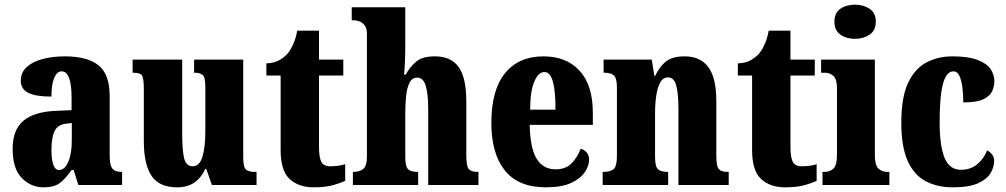

<svg xmlns="http://www.w3.org/2000/svg" viewBox="-20 -791 4301 821"><path d="M166 10Q112 10 73 -30Q34 -70 34 -154Q34 -236 80 -274.5Q126 -313 218 -317L286 -320V-374Q286 -486 243 -486Q224 -486 212 -458.5Q200 -431 200 -378Q133 -378 101 -394Q69 -410 69 -446Q69 -482 95 -505Q121 -528 163.5 -539Q206 -550 257 -550Q353 -550 401 -512Q449 -474 449 -380V-126Q449 -86 460 -71Q471 -56 499 -56H502V0H315L295 -64H286Q258 -24 234 -7Q210 10 166 10ZM232 -64Q257 -64 272 -99Q287 -134 287 -191V-265L262 -262Q227 -258 213.5 -230.5Q200 -203 200 -150Q200 -109 208 -86.5Q216 -64 232 -64Z M737 10Q661 10 628 -39Q595 -88 595 -188V-409Q595 -452 588.5 -466Q582 -480 550 -480H547V-536H759V-222Q759 -148 767.5 -114Q776 -80 804 -80Q833 -80 845.5 -120.5Q858 -161 858 -230V-418Q858 -461 846.5 -470.5Q835 -480 813 -480H810V-536H1020V-118Q1020 -75 1032.5 -65.5Q1045 -56 1067 -56H1077V0H886L862 -69H858Q840 -30 810.5 -10Q781 10 737 10Z M1321 10Q1257 10 1218.5 -25.5Q1180 -61 1180 -149V-468H1119V-520Q1154 -521 1177.5 -535.5Q1201 -550 1213 -566Q1224 -580 1234.5 -603.5Q1245 -627 1251 -660H1344V-536H1448V-468H1344V-163Q1344 -120 1353.5 -100Q1363 -80 1392 -80Q1429 -80 1456 -89V-18Q1441 -10 1407 0Q1373 10 1321 10Z M1489 0V-56H1492Q1516 -56 1532.5 -68Q1549 -80 1549 -124V-645Q1549 -671 1538.5 -683.5Q1528 -696 1516 -700Q1504 -704 1497 -704H1484V-760H1713V-599Q1713 -562 1711.5 -527.5Q1710 -493 1708 -472H1715Q1730 -501 1757 -525.5Q1784 -550 1839 -550Q1909 -550 1941.5 -504Q1974 -458 1974 -357V-126Q1974 -80 1984.5 -68Q1995 -56 2023 -56H2026V0H1811V-325Q1811 -389 1800.5 -424Q1790 -459 1764 -459Q1742 -459 1731 -437Q1720 -415 1716.5 -380Q1713 -345 1713 -306V-121Q1713 -79 1725 -67.5Q1737 -56 1765 -56H1768V0Z M2314 10Q2196 10 2138.5 -62.5Q2081 -135 2081 -265Q2081 -406 2139.5 -478Q2198 -550 2304 -550Q2402 -550 2458.5 -488.5Q2515 -427 2515 -308V-257H2245Q2247 -158 2274.5 -112.5Q2302 -67 2356 -67Q2399 -67 2424 -92.5Q2449 -118 2463 -155Q2478 -151 2488.5 -139Q2499 -127 2499 -109Q2499 -82 2480.5 -54.5Q2462 -27 2421.5 -8.5Q2381 10 2314 10ZM2355 -322Q2356 -398 2344.5 -440.5Q2333 -483 2308 -483Q2282 -483 2264.5 -441.5Q2247 -400 2247 -322Z M2557 0V-56H2561Q2590 -56 2604 -68Q2618 -80 2618 -124V-416Q2618 -457 2605 -468.5Q2592 -480 2565 -480H2561V-536H2767L2778 -467H2782Q2798 -503 2825.5 -526.5Q2853 -550 2908 -550Q2975 -550 3009 -504Q3043 -458 3043 -357V-126Q3043 -80 3053.5 -68Q3064 -56 3092 -56H3096V0H2881V-325Q2881 -389 2872 -424.5Q2863 -460 2836 -460Q2815 -460 2803 -438Q2791 -416 2786 -381Q2781 -346 2781 -306V-121Q2781 -79 2793.5 -67.5Q2806 -56 2834 -56H2837V0Z M3337 10Q3273 10 3234.5 -25.5Q3196 -61 3196 -149V-468H3135V-520Q3170 -521 3193.5 -535.5Q3217 -550 3229 -566Q3240 -580 3250.5 -603.5Q3261 -627 3267 -660H3360V-536H3464V-468H3360V-163Q3360 -120 3369.5 -100Q3379 -80 3408 -80Q3445 -80 3472 -89V-18Q3457 -10 3423 0Q3389 10 3337 10Z M3636 -625Q3599 -625 3573.5 -643Q3548 -661 3548 -698Q3548 -736 3573.5 -753.5Q3599 -771 3636 -771Q3672 -771 3698.5 -753.5Q3725 -736 3725 -698Q3725 -661 3698.5 -643Q3672 -625 3636 -625ZM3497 0V-56H3506Q3530 -56 3544.5 -71Q3559 -86 3559 -129V-413Q3559 -452 3544 -466Q3529 -480 3506 -480H3491V-536H3721V-127Q3721 -85 3736 -70.5Q3751 -56 3774 -56H3783V0Z M4054 10Q3988 10 3938.5 -16Q3889 -42 3861.5 -102.5Q3834 -163 3834 -266Q3834 -375 3863 -436.5Q3892 -498 3941.5 -524Q3991 -550 4052 -550Q4120 -550 4159.5 -535Q4199 -520 4215.5 -496Q4232 -472 4232 -444Q4232 -423 4223 -402Q4214 -381 4185.5 -367Q4157 -353 4099 -353Q4099 -389 4095 -419Q4091 -449 4082 -467.5Q4073 -486 4057 -486Q4039 -486 4026 -466.5Q4013 -447 4005.5 -399.5Q3998 -352 3998 -267Q3998 -167 4019 -116Q4040 -65 4089 -65Q4130 -65 4158.5 -88.5Q4187 -112 4201 -148Q4214 -141 4222.5 -130Q4231 -119 4231 -103Q4231 -78 4216.5 -52Q4202 -26 4163.5 -8Q4125 10 4054 10Z"/></svg>

Font: Noto Serif ExtraCondensed Black
Style: Regular
Weight: 900
Width: 2
Designer: Monotype Design Team
Foundry: Monotype Imaging Inc.
Version: Version 2.015; ttfautohint (v1.8.4.7-5d5b)